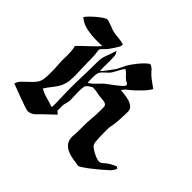

<svg xmlns="http://www.w3.org/2000/svg" viewBox="-173 -921 1142 1142"><g transform="rotate(45 398.0 -350.5)"><path d="M125 -720Q131 -720 140 -717Q149 -714 159 -710.5Q169 -707 178.5 -703Q188 -699 195 -697Q219 -691 244 -689Q269 -687 294 -681V-668Q294 -665 288 -654Q282 -643 273.5 -630.5Q265 -618 257.5 -607Q250 -596 247 -593Q239 -585 231.5 -578Q224 -571 217 -562Q216 -559 216 -554Q216 -546 217.5 -537.5Q219 -529 220 -521Q221 -503 221.5 -485.5Q222 -468 222 -450Q222 -424 223.5 -399.5Q225 -375 225 -349Q225 -308 219.5 -284.5Q214 -261 203.5 -243Q193 -225 178 -206.5Q163 -188 143 -158Q170 -143 199.5 -135Q229 -127 258 -117Q260 -125 260 -133Q260 -141 260 -149Q260 -179 258.5 -208.5Q257 -238 257 -268Q257 -327 259 -385Q261 -443 261 -502Q261 -534 273.5 -564.5Q286 -595 294 -626Q307 -612 308 -595Q310 -564 309 -533.5Q308 -503 310 -472Q323 -484 333 -498.5Q343 -513 354 -527Q373 -550 385 -578Q397 -606 415 -631Q430 -652 447 -672Q464 -692 484 -708Q490 -712 494 -712Q499 -712 507 -706.5Q515 -701 519 -697Q525 -691 530.5 -684Q536 -677 543 -671Q558 -657 575.5 -645Q593 -633 610 -620Q598 -598 577.5 -576.5Q557 -555 539 -538Q523 -523 507 -511Q491 -499 478 -480Q493 -478 513.5 -476Q534 -474 553 -468Q572 -462 585.5 -450Q599 -438 599 -417Q599 -405 598.5 -389Q598 -373 597 -356.5Q596 -340 594.5 -324.5Q593 -309 591 -298Q589 -288 587.5 -280Q586 -272 586 -262Q586 -252 586 -233.5Q586 -215 586.5 -194.5Q587 -174 589 -157Q591 -140 596 -133Q601 -126 612.5 -118Q624 -110 637.5 -103Q651 -96 664.5 -91.5Q678 -87 687 -87Q698 -87 705 -93Q712 -99 720 -106Q734 -118 750 -126.5Q766 -135 783 -142L794 -133Q784 -109 764.5 -92.5Q745 -76 726 -59Q720 -54 704.5 -41Q689 -28 671 -14.5Q653 -1 637.5 9Q622 19 616 19Q611 19 605 17.5Q599 16 594 15Q573 13 551 8Q529 3 510.5 -7Q492 -17 480.5 -34.5Q469 -52 469 -79Q469 -82 469.5 -85Q470 -88 470 -92Q472 -120 471.5 -147.5Q471 -175 472 -203Q474 -229 476 -255Q478 -281 478 -307Q478 -314 478 -328.5Q478 -343 475 -348Q468 -359 451 -361Q434 -363 423 -364Q406 -365 389 -369Q372 -373 355 -373H349Q338 -368 327.5 -360.5Q317 -353 310 -342Q306 -322 306 -296Q306 -278 307 -260Q308 -242 308 -224Q308 -212 304.5 -201.5Q301 -191 299 -180Q297 -167 298 -154Q299 -141 297 -128Q301 -123 306 -119Q311 -115 316 -111Q293 -88 270 -67Q247 -46 225 -23Q215 -12 201.5 -5.5Q188 1 174 1Q168 1 144 -7Q120 -15 91.5 -25.5Q63 -36 37.5 -46Q12 -56 2 -59Q8 -80 24 -96Q40 -112 57 -127.5Q74 -143 88.5 -160.5Q103 -178 107 -202Q110 -220 110 -239Q110 -258 110 -276Q110 -298 108 -320Q106 -342 106 -364Q106 -373 106.5 -382Q107 -391 107 -400Q107 -418 105.5 -436.5Q104 -455 99 -472Q108 -482 125.5 -498.5Q143 -515 161.5 -532Q180 -549 195 -564.5Q210 -580 214 -587Q202 -586 189.5 -586Q177 -586 165 -586Q125 -586 85 -594Q45 -602 13 -628Q17 -636 32 -651.5Q47 -667 64.5 -682Q82 -697 99 -708.5Q116 -720 125 -720ZM306 -406Q306 -397 306.5 -388Q307 -379 308 -370Q328 -382 342.5 -397.5Q357 -413 374 -430Q380 -436 397.5 -449Q415 -462 433.5 -476Q452 -490 466.5 -503Q481 -516 481 -523Q481 -531 472.5 -535Q464 -539 459 -543Q445 -553 434.5 -566Q424 -579 409 -587Q400 -578 394 -567Q388 -556 382 -544.5Q376 -533 369.5 -522Q363 -511 354 -502Q344 -492 329 -478.5Q314 -465 310 -452Q307 -441 306.5 -429Q306 -417 306 -406Z"/></g></svg>

Font: Hand Textur
Style: Regular
Weight: 400
Designer: F. H. Ehmcke um 1935
Foundry: Peter Wiegel
Version: Version 1.000